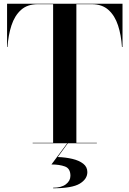

<svg xmlns="http://www.w3.org/2000/svg" viewBox="-20 -770 696 1032"><path d="M358.5 175Q358.5 135.5 329 124.8Q299.5 114 256.5 114L342 -1H345.5L290.5 74Q332.5 75.5 368.8 84Q405 92.5 427.2 109.8Q449.5 127 449.5 155Q449.5 192.5 408.5 217.2Q367.5 242 265.5 242V239Q310 239 334.2 220.5Q358.5 202 358.5 175ZM155.5 -2.5H265.5V-747.5H183Q127 -747.5 92.8 -716.5Q58.5 -685.5 41.5 -633.2Q24.5 -581 20.5 -517.5H18V-750H638.5V-517.5H635.5Q631.5 -581 614.5 -633.2Q597.5 -685.5 563.2 -716.5Q529 -747.5 473 -747.5H390.5V-2.5H500.5V0H155.5Z"/></svg>

Font: Bodoni* 72pt Medium
Style: Regular
Weight: 500
Version: Version 2.3